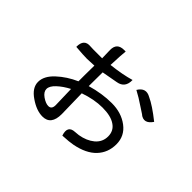

<svg xmlns="http://www.w3.org/2000/svg" viewBox="-122 -907 1245 1245"><g transform="rotate(45 500.0 -285.0)"><path d="M356 -486 354 -560Q353 -625 418 -625H433Q429 -596 425 -494Q524 -505 595 -526Q597 -455 533 -444L423 -424L422 -297Q518 -325 606 -325Q694 -325 755 -279Q816 -233 816 -157Q816 -81 767 -29Q718 23 620 42Q590 48 528 51Q504 -21 569 -24L601 -27Q662 -37 702 -70Q742 -104 742 -155Q742 -207 701 -234Q661 -262 584 -262Q508 -262 423 -232Q423 -232 427 -45Q427 55 349 55Q294 55 232 12Q170 -30 170 -84Q170 -138 225 -189Q280 -240 353 -272Q353 -299 353 -328Q353 -328 354 -417L289 -414Q257 -414 185 -420Q184 -494 249 -487L275 -486ZM658 -498Q693 -556 749 -524Q802 -500 886 -433Q845 -372 795 -412Q818 -398 758 -437Q699 -477 658 -498ZM273 -147Q241 -117 241 -90Q241 -64 272 -42Q304 -20 328 -20Q358 -20 358 -58Q358 -83 354 -203Q306 -178 273 -147Z"/></g></svg>

Font: Swei Toothpaste CJK TC
Style: Regular
Weight: 400
Version: Version 1.0